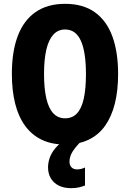

<svg xmlns="http://www.w3.org/2000/svg" viewBox="-20 -745 684 1003"><path d="M597 -358Q597 -272 580 -204Q563 -136 529 -88Q495 -40 442.5 -15Q390 10 320 10Q250 10 198 -15Q146 -40 111 -88Q76 -136 59 -204.5Q42 -273 42 -359Q42 -476 73 -557.5Q104 -639 166 -682Q228 -725 320 -725Q414 -725 475.5 -681Q537 -637 567 -555Q597 -473 597 -358ZM210 -358Q210 -283 222 -231Q234 -179 258.5 -153Q283 -127 320 -127Q358 -127 382 -152.5Q406 -178 417.5 -229.5Q429 -281 429 -358Q429 -473 402.5 -532Q376 -591 320 -591Q283 -591 258.5 -564Q234 -537 222 -485.5Q210 -434 210 -358ZM343 100Q343 118 353.5 129Q364 140 383 140Q395 140 405.5 137Q416 134 424 130V224Q412 229 394 233.5Q376 238 352 238Q314 238 287 224.5Q260 211 245.5 186.5Q231 162 231 129Q231 105 239.5 80Q248 55 268 30.5Q288 6 323 -17L397 0Q366 33 354.5 55Q343 77 343 100Z"/></svg>

Font: Noto Sans Display Condensed ExtraBold
Style: Regular
Weight: 800
Width: 3
Designer: Monotype Design Team
Foundry: Monotype Imaging Inc.
Version: Version 2.003